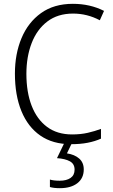

<svg xmlns="http://www.w3.org/2000/svg" viewBox="-20 -744 592 1004"><path d="M362 -673Q282 -673 227.5 -631.5Q173 -590 145.5 -518.5Q118 -447 118 -358Q118 -262 145.5 -191Q173 -120 226 -80.5Q279 -41 357 -41Q402 -41 439 -49.5Q476 -58 508 -70V-19Q477 -5 438.5 2.5Q400 10 351 10Q256 10 191 -35Q126 -80 92 -163Q58 -246 58 -359Q58 -462 92.5 -544.5Q127 -627 194.5 -675.5Q262 -724 361 -724Q451 -724 524 -687L502 -638Q436 -673 362 -673ZM418 142Q418 188 384.5 214Q351 240 293 240Q261 240 241 234V195Q261 201 292 201Q328 201 349 186.5Q370 172 370 143Q370 113 345.5 99.5Q321 86 278 83L318 0H358L330 58Q370 64 394 85Q418 106 418 142Z"/></svg>

Font: Noto Sans Gurmukhi SemiCondensed Light
Style: Regular
Weight: 300
Width: 4
Designer: Jelle Bosma - Monotype Design Team
Foundry: Monotype Imaging Inc.
Version: Version 2.004; ttfautohint (v1.8.4.7-5d5b)